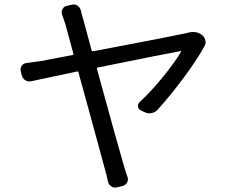

<svg xmlns="http://www.w3.org/2000/svg" viewBox="-20 -807 1040 864"><path d="M827.1 -660.2Q838.9 -663.1 849.6 -663.1Q871.1 -663.1 887.7 -650.4Q900.4 -641.6 903.3 -627Q905.3 -622.1 905.3 -617.2Q905.3 -608.4 900.4 -599.6Q864.3 -534.2 803.2 -452.6Q742.2 -371.1 687.5 -311.5Q676.8 -300.8 661.1 -297.9Q645.5 -294.9 631.8 -301.8L613.3 -310.5Q602.5 -315.4 601.1 -327.6Q599.6 -339.8 608.4 -347.7Q660.2 -395.5 713.4 -460.9Q766.6 -526.4 794.9 -574.2Q795.9 -575.2 794.9 -576.2Q793.9 -577.1 793 -577.1Q730.5 -566.4 418.9 -502.9Q415 -502 416 -498Q519.5 -120.1 539.1 -55.7Q543 -41 553.7 -10.7Q558.6 2.9 551.8 14.6Q544.9 26.4 531.2 30.3L505.9 36.1Q502 37.1 498 37.1Q488.3 37.1 480.5 31.2Q468.8 23.4 465.8 9.8Q460 -18.6 454.1 -38.1Q448.2 -59.6 428.7 -131.8Q409.2 -204.1 380.9 -307.1Q352.5 -410.2 333 -481.4Q332 -486.3 328.1 -485.4Q294.9 -478.5 249.5 -468.8Q204.1 -459 172.4 -452.6Q140.6 -446.3 121.1 -441.4Q106.4 -438.5 94.2 -445.8Q82 -453.1 78.1 -467.8L73.2 -486.3Q72.3 -490.2 72.3 -494.1Q72.3 -502.9 77.1 -510.7Q85 -521.5 98.6 -523.4Q120.1 -526.4 164.1 -532.2L307.6 -559.6Q311.5 -559.6 310.5 -564.5Q276.4 -688.5 274.4 -697.3Q263.7 -728.5 259.8 -740.2Q254.9 -752.9 260.7 -765.1Q266.6 -777.3 279.3 -780.3L304.7 -786.1Q308.6 -787.1 311.5 -787.1Q321.3 -787.1 329.1 -781.2Q340.8 -773.4 343.8 -759.8Q347.7 -742.2 355.5 -716.8L392.6 -579.1Q393.6 -575.2 398.4 -576.2Q783.2 -649.4 815.4 -657.2Q821.3 -658.2 827.1 -660.2Z"/></svg>

Font: Gen Jyuu GothicL Regular
Style: Regular
Weight: 400
Designer: [Source Han Sans]
Ryoko NISHIZUKA  (kana & ideographs); Paul D. Hunt (Latin, Greek & Cyrillic); Wenlong ZHANG  (bopomofo
Version: Version 1.002.20150607